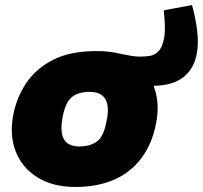

<svg xmlns="http://www.w3.org/2000/svg" viewBox="-20 -734 806 763"><path d="M585 -393Q564 -393 544.5 -396.5Q525 -400 512 -406L366 -531Q403 -531 433 -525.5Q463 -520 488.5 -514.5Q514 -509 538 -509Q557 -509 576 -512Q595 -515 610 -530.5Q625 -546 632 -582Q636 -603 635 -633Q634 -663 631 -693L743 -714Q757 -665 763.5 -612.5Q770 -560 761 -516Q750 -459 707 -426Q664 -393 585 -393ZM280 9Q190 9 129 -29Q68 -67 42.5 -132Q17 -197 33 -279Q47 -350 86.5 -407Q126 -464 193.5 -497.5Q261 -531 361 -531Q429 -531 479.5 -508.5Q530 -486 560.5 -446Q591 -406 601.5 -354.5Q612 -303 600 -243Q585 -164 543 -107Q501 -50 434.5 -20.5Q368 9 280 9ZM295 -152Q338 -152 365 -171.5Q392 -191 403 -251Q412 -291 407 -317Q402 -343 384.5 -356Q367 -369 337 -369Q292 -369 266 -348.5Q240 -328 229 -269Q221 -227 226.5 -201Q232 -175 250 -163.5Q268 -152 295 -152Z"/></svg>

Font: REM ExtraBold
Style: Italic
Weight: 800
Italic angle: -11°
Designer: Octavio Pardo
Foundry: Ashler Design
Version: Version 1.005;gftools[0.9.28]